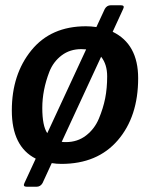

<svg xmlns="http://www.w3.org/2000/svg" viewBox="-20 -611 580 731"><path d="M506 -313Q506 -167 428.5 -77Q351 13 214 13Q195 13 177 10L142 86Q134 100 119 100H82Q66 100 73 86L116 -7Q25 -53 25 -190.5Q25 -328 99.5 -419.5Q174 -511 307 -511Q326 -511 347 -508L379 -577Q387 -591 402 -591H440Q456 -591 449 -577L409 -490Q506 -443 506 -313ZM365 -395 215 -71Q220 -70 231 -70Q275 -70 307.5 -95Q340 -120 356.5 -159.5Q373 -199 380.5 -237Q388 -275 388 -320.5Q388 -366 365 -395ZM308 -423 290 -424Q246 -424 214.5 -400Q183 -376 168 -338Q141 -268 141 -200Q141 -132 160 -104Z"/></svg>

Font: Crete Round
Style: Italic
Weight: 400
Designer: Veronika Burian
Foundry: TypeTogether
Version: Version 1.001; ttfautohint (v1.6)